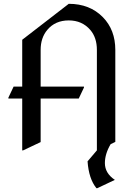

<svg xmlns="http://www.w3.org/2000/svg" viewBox="-20 -777 728 1017"><path d="M97.7 19.5V-254.9H24.4V-259.8L52.2 -318.4H97.7V-566.4L344.2 -756.8Q455.6 -756.8 524.9 -686Q590.8 -618.7 590.8 -512.7V-25.4L565.9 -13.2Q535.6 38.1 535.6 86.9Q535.6 140.6 588.4 175.8L495.6 219.7H490.7Q450.2 169.9 443.8 77.6L493.2 19.5V-512.7Q493.2 -578.1 458 -618.7Q414.6 -668.9 344.2 -668.9Q272.5 -668.9 230.5 -618.7Q195.3 -576.7 195.3 -512.7V-318.4H424.8V-313.5L397 -254.9H195.3V-24.4L102.5 19.5Z"/></svg>

Font: Nova Cut
Style: Book
Weight: 400
Version: Version 2.000